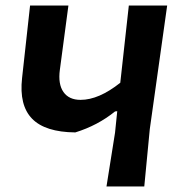

<svg xmlns="http://www.w3.org/2000/svg" viewBox="-20 -670 647 696"><path d="M586 -650 523 -202 503 6H366L397 -189L405 -267L397 -266Q334 -215 253 -190Q144 -191 96.5 -239.5Q49 -288 60 -387L89 -650H228L197 -417Q190 -365 210 -336.5Q230 -308 272 -308Q338 -308 416 -370L447 -650Z"/></svg>

Font: Alegreya Sans
Style: Bold Italic
Weight: 700
Italic angle: -7°
Designer: Juan Pablo del Peral
Foundry: Huerta Tipografica
Version: Version 2.007